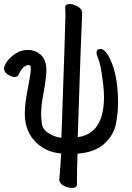

<svg xmlns="http://www.w3.org/2000/svg" viewBox="-24 -740 655 953"><path d="M334 192.9Q314 192.9 293 182.4Q272 171.9 270 152.8Q276.9 77.6 279.8 22Q205.6 15.1 157.2 -30.8Q99.1 -85.9 99.1 -175.8Q99.1 -225.6 112.8 -293Q128.9 -374 128.9 -397.9Q128.9 -417 120.1 -417Q89.4 -417 68.8 -370.1Q64 -357.9 47.9 -357.9Q33.7 -357.9 14.9 -369.9Q-3.9 -381.8 -3.9 -399.9Q-3.9 -413.1 10.5 -434.1Q24.9 -455.1 52.5 -473.6Q80.1 -492.2 115 -492.2Q149.9 -492.2 174.8 -471.2Q205.6 -446.3 206.1 -394Q206.1 -355 192.9 -283.2Q179.7 -216.3 180.2 -171.9Q180.2 -156.7 183.6 -127.4Q187 -98.1 216.6 -79.1Q246.1 -60.1 280.8 -56.2Q300.8 -625 300.8 -663.1L299.8 -704.1Q299.8 -720.2 321.8 -720.2Q338.9 -720.2 361.3 -708Q383.8 -695.8 383.8 -671.9Q378.9 -585 361.8 -59.1Q491.7 -77.1 492.2 -257.8Q492.2 -288.6 487.8 -324.2Q476.6 -423.3 460.9 -455.1Q455.1 -469.2 455.1 -477.1Q455.1 -497.1 474.1 -497.1Q492.2 -497.1 509.8 -470.2Q561.5 -386.2 562 -231Q562 -184.1 552 -127.9Q542 -71.8 495.1 -27.8Q448.2 16.1 360.8 22.9Q357.9 93.8 357.9 173.8Q357.9 192.9 334 192.9Z"/></svg>

Font: LXGW WenKai Screen R
Style: Regular
Weight: 400
Designer: Fontworks Inc.
Version: Version 1.235;May 31, 2022